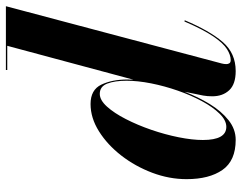

<svg xmlns="http://www.w3.org/2000/svg" viewBox="-102 -688 800 635"><g transform="rotate(-90 297.5 -370.0)"><path d="M352.5 -349Q352.5 -339.5 352 -328.5L464 -745.5H384V-750H595L405.5 -36Q403.5 -28.5 403.5 -20.5Q403.5 -15.5 406.2 -11Q409 -6.5 417 -6.5Q433.5 -6.5 453 -18.8Q472.5 -31 495 -64Q517.5 -97 544.5 -159.5L548.5 -158.5Q513.5 -75.5 476.5 -32.8Q439.5 10 380.5 10Q337 10 317 -11.5Q297 -33 297 -67.5Q297 -83.5 299.5 -97.5L312 -159Q295 -114.5 271.5 -76Q248 -37.5 218.2 -13.8Q188.5 10 153 10Q84 10 53.5 -33.8Q23 -77.5 23 -152.5Q23 -210 44.2 -266.2Q65.5 -322.5 101.2 -368.5Q137 -414.5 181.2 -442.2Q225.5 -470 271.5 -470Q318.5 -470 335.5 -434.5Q352.5 -399 352.5 -349ZM348.5 -351Q348.5 -390 339 -414.8Q329.5 -439.5 305 -439.5Q284.5 -439.5 263 -415.8Q241.5 -392 221.8 -353.5Q202 -315 186.2 -269.2Q170.5 -223.5 161.5 -178.5Q152.5 -133.5 152.5 -98.5Q152.5 -21 196 -21Q217.5 -21 239.2 -43Q261 -65 280.8 -101.5Q300.5 -138 315.8 -181.8Q331 -225.5 339.8 -269.8Q348.5 -314 348.5 -351Z"/></g></svg>

Font: Bodoni* 36pt
Style: Bold Italic
Weight: 700
Italic angle: -13°
Version: Version 2.3